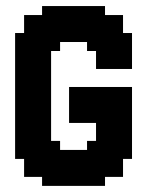

<svg xmlns="http://www.w3.org/2000/svg" viewBox="-20 -608 511 628"><path d="M382.4 -117.6H411.8V-88.2H382.4ZM352.9 -117.6H382.4V-88.2H352.9ZM323.5 -117.6H352.9V-88.2H323.5ZM323.5 -88.2H352.9V-58.8H323.5ZM352.9 -88.2H382.4V-58.8H352.9ZM323.5 -58.8H352.9V-29.4H323.5ZM294.1 -58.8H323.5V-29.4H294.1ZM352.9 -58.8H382.4V-29.4H352.9ZM294.1 -29.4H323.5V0H294.1ZM264.7 -29.4H294.1V0H264.7ZM235.3 -29.4H264.7V0H235.3ZM205.9 -29.4H235.3V0H205.9ZM176.5 -29.4H205.9V0H176.5ZM147.1 -29.4H176.5V0H147.1ZM117.6 -29.4H147.1V0H117.6ZM117.6 -58.8H147.1V-29.4H117.6ZM88.2 -58.8H117.6V-29.4H88.2ZM58.8 -58.8H88.2V-29.4H58.8ZM58.8 -88.2H88.2V-58.8H58.8ZM88.2 -88.2H117.6V-58.8H88.2ZM117.6 -88.2H147.1V-58.8H117.6ZM147.1 -88.2H176.5V-58.8H147.1ZM176.5 -88.2H205.9V-58.8H176.5ZM205.9 -88.2H235.3V-58.8H205.9ZM235.3 -88.2H264.7V-58.8H235.3ZM264.7 -88.2H294.1V-58.8H264.7ZM294.1 -88.2H323.5V-58.8H294.1ZM264.7 -58.8H294.1V-29.4H264.7ZM235.3 -58.8H264.7V-29.4H235.3ZM205.9 -58.8H235.3V-29.4H205.9ZM176.5 -58.8H205.9V-29.4H176.5ZM147.1 -58.8H176.5V-29.4H147.1ZM88.2 -117.6H117.6V-88.2H88.2ZM58.8 -117.6H88.2V-88.2H58.8ZM29.4 -117.6H58.8V-88.2H29.4ZM88.2 -147.1H117.6V-117.6H88.2ZM117.6 -147.1H147.1V-117.6H117.6ZM147.1 -147.1H176.5V-117.6H147.1ZM147.1 -117.6H176.5V-88.2H147.1ZM117.6 -117.6H147.1V-88.2H117.6ZM58.8 -147.1H88.2V-117.6H58.8ZM58.8 -176.5H88.2V-147.1H58.8ZM29.4 -176.5H58.8V-147.1H29.4ZM29.4 -205.9H58.8V-176.5H29.4ZM29.4 -147.1H58.8V-117.6H29.4ZM29.4 -235.3H58.8V-205.9H29.4ZM58.8 -235.3H88.2V-205.9H58.8ZM88.2 -235.3H117.6V-205.9H88.2ZM117.6 -235.3H147.1V-205.9H117.6ZM117.6 -205.9H147.1V-176.5H117.6ZM117.6 -176.5H147.1V-147.1H117.6ZM88.2 -205.9H117.6V-176.5H88.2ZM58.8 -205.9H88.2V-176.5H58.8ZM88.2 -176.5H117.6V-147.1H88.2ZM176.5 -117.6H205.9V-88.2H176.5ZM205.9 -117.6H235.3V-88.2H205.9ZM235.3 -117.6H264.7V-88.2H235.3ZM264.7 -117.6H294.1V-88.2H264.7ZM294.1 -117.6H323.5V-88.2H294.1ZM294.1 -147.1H323.5V-117.6H294.1ZM264.7 -147.1H294.1V-117.6H264.7ZM323.5 -147.1H352.9V-117.6H323.5ZM352.9 -147.1H382.4V-117.6H352.9ZM352.9 -176.5H382.4V-147.1H352.9ZM382.4 -176.5H411.8V-147.1H382.4ZM382.4 -205.9H411.8V-176.5H382.4ZM382.4 -147.1H411.8V-117.6H382.4ZM382.4 -235.3H411.8V-205.9H382.4ZM382.4 -264.7H411.8V-235.3H382.4ZM382.4 -294.1H411.8V-264.7H382.4ZM382.4 -323.5H411.8V-294.1H382.4ZM294.1 -323.5H323.5V-294.1H294.1ZM294.1 -294.1H323.5V-264.7H294.1ZM294.1 -264.7H323.5V-235.3H294.1ZM294.1 -235.3H323.5V-205.9H294.1ZM294.1 -205.9H323.5V-176.5H294.1ZM294.1 -176.5H323.5V-147.1H294.1ZM323.5 -176.5H352.9V-147.1H323.5ZM323.5 -205.9H352.9V-176.5H323.5ZM352.9 -205.9H382.4V-176.5H352.9ZM352.9 -235.3H382.4V-205.9H352.9ZM352.9 -264.7H382.4V-235.3H352.9ZM352.9 -294.1H382.4V-264.7H352.9ZM323.5 -323.5H352.9V-294.1H323.5ZM323.5 -294.1H352.9V-264.7H323.5ZM323.5 -264.7H352.9V-235.3H323.5ZM323.5 -235.3H352.9V-205.9H323.5ZM352.9 -323.5H382.4V-294.1H352.9ZM382.4 -411.8H411.8V-382.4H382.4ZM382.4 -441.2H411.8V-411.8H382.4ZM382.4 -470.6H411.8V-441.2H382.4ZM382.4 -500H411.8V-470.6H382.4ZM352.9 -500H382.4V-470.6H352.9ZM352.9 -529.4H382.4V-500H352.9ZM352.9 -558.8H382.4V-529.4H352.9ZM323.5 -558.8H352.9V-529.4H323.5ZM294.1 -558.8H323.5V-529.4H294.1ZM323.5 -411.8H352.9V-382.4H323.5ZM323.5 -441.2H352.9V-411.8H323.5ZM352.9 -441.2H382.4V-411.8H352.9ZM352.9 -470.6H382.4V-441.2H352.9ZM352.9 -411.8H382.4V-382.4H352.9ZM294.1 -411.8H323.5V-382.4H294.1ZM323.5 -470.6H352.9V-441.2H323.5ZM294.1 -470.6H323.5V-441.2H294.1ZM294.1 -441.2H323.5V-411.8H294.1ZM264.7 -470.6H294.1V-441.2H264.7ZM264.7 -500H294.1V-470.6H264.7ZM294.1 -529.4H323.5V-500H294.1ZM323.5 -529.4H352.9V-500H323.5ZM323.5 -500H352.9V-470.6H323.5ZM294.1 -500H323.5V-470.6H294.1ZM264.7 -529.4H294.1V-500H264.7ZM264.7 -558.8H294.1V-529.4H264.7ZM264.7 -588.2H294.1V-558.8H264.7ZM294.1 -588.2H323.5V-558.8H294.1ZM235.3 -588.2H264.7V-558.8H235.3ZM205.9 -588.2H235.3V-558.8H205.9ZM176.5 -588.2H205.9V-558.8H176.5ZM147.1 -588.2H176.5V-558.8H147.1ZM147.1 -558.8H176.5V-529.4H147.1ZM117.6 -558.8H147.1V-529.4H117.6ZM117.6 -588.2H147.1V-558.8H117.6ZM88.2 -558.8H117.6V-529.4H88.2ZM58.8 -558.8H88.2V-529.4H58.8ZM58.8 -529.4H88.2V-500H58.8ZM58.8 -500H88.2V-470.6H58.8ZM29.4 -500H58.8V-470.6H29.4ZM29.4 -470.6H58.8V-441.2H29.4ZM58.8 -470.6H88.2V-441.2H58.8ZM88.2 -470.6H117.6V-441.2H88.2ZM117.6 -470.6H147.1V-441.2H117.6ZM147.1 -470.6H176.5V-441.2H147.1ZM147.1 -500H176.5V-470.6H147.1ZM176.5 -500H205.9V-470.6H176.5ZM205.9 -500H235.3V-470.6H205.9ZM235.3 -500H264.7V-470.6H235.3ZM235.3 -558.8H264.7V-529.4H235.3ZM235.3 -529.4H264.7V-500H235.3ZM205.9 -529.4H235.3V-500H205.9ZM176.5 -529.4H205.9V-500H176.5ZM205.9 -558.8H235.3V-529.4H205.9ZM176.5 -558.8H205.9V-529.4H176.5ZM147.1 -529.4H176.5V-500H147.1ZM117.6 -529.4H147.1V-500H117.6ZM117.6 -500H147.1V-470.6H117.6ZM88.2 -500H117.6V-470.6H88.2ZM88.2 -529.4H117.6V-500H88.2ZM88.2 -441.2H117.6V-411.8H88.2ZM88.2 -411.8H117.6V-382.4H88.2ZM88.2 -382.4H117.6V-352.9H88.2ZM88.2 -352.9H117.6V-323.5H88.2ZM117.6 -352.9H147.1V-323.5H117.6ZM117.6 -323.5H147.1V-294.1H117.6ZM117.6 -382.4H147.1V-352.9H117.6ZM117.6 -411.8H147.1V-382.4H117.6ZM117.6 -441.2H147.1V-411.8H117.6ZM117.6 -294.1H147.1V-264.7H117.6ZM117.6 -264.7H147.1V-235.3H117.6ZM88.2 -264.7H117.6V-235.3H88.2ZM58.8 -264.7H88.2V-235.3H58.8ZM29.4 -294.1H58.8V-264.7H29.4ZM29.4 -264.7H58.8V-235.3H29.4ZM29.4 -323.5H58.8V-294.1H29.4ZM29.4 -352.9H58.8V-323.5H29.4ZM29.4 -382.4H58.8V-352.9H29.4ZM29.4 -411.8H58.8V-382.4H29.4ZM29.4 -441.2H58.8V-411.8H29.4ZM58.8 -411.8H88.2V-382.4H58.8ZM58.8 -382.4H88.2V-352.9H58.8ZM58.8 -352.9H88.2V-323.5H58.8ZM58.8 -323.5H88.2V-294.1H58.8ZM58.8 -294.1H88.2V-264.7H58.8ZM88.2 -294.1H117.6V-264.7H88.2ZM88.2 -323.5H117.6V-294.1H88.2ZM58.8 -441.2H88.2V-411.8H58.8ZM264.7 -323.5H294.1V-294.1H264.7ZM235.3 -323.5H264.7V-294.1H235.3ZM205.9 -323.5H235.3V-294.1H205.9ZM205.9 -294.1H235.3V-264.7H205.9ZM205.9 -264.7H235.3V-235.3H205.9ZM205.9 -235.3H235.3V-205.9H205.9ZM235.3 -235.3H264.7V-205.9H235.3ZM264.7 -235.3H294.1V-205.9H264.7ZM264.7 -264.7H294.1V-235.3H264.7ZM235.3 -264.7H264.7V-235.3H235.3ZM235.3 -294.1H264.7V-264.7H235.3ZM264.7 -294.1H294.1V-264.7H264.7Z"/></svg>

Font: Jersey 20
Style: Regular
Weight: 400
Designer: Sarah Cadigan-Fried
Version: Version 1.000; ttfautohint (v1.8.4.7-5d5b)